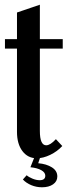

<svg xmlns="http://www.w3.org/2000/svg" viewBox="-20 -662 286 814"><path d="M136 9Q98 9 75 -21.5Q52 -52 52 -103V-456H1V-496H52V-609L149 -642V-496H246V-456H149V-107Q149 -46 176 -46Q193 -46 217 -72L244 -43Q223 -20 193 -5.5Q163 9 136 9ZM93 81Q102 89 118 95.5Q134 102 148 102Q172 102 172 83Q172 69 155 59.5Q138 50 109 47L130 -6H154L142 30Q177 33 200 47.5Q223 62 223 86Q223 107 205 119.5Q187 132 158 132Q134 132 112.5 123Q91 114 77 99Z"/></svg>

Font: Moniqa Paragraph
Style: Bold
Weight: 700
Designer: Rajesh Rajput
Foundry: Rajesh Rajput
Version: Version 1.000